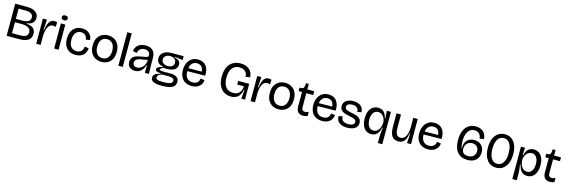

<svg xmlns="http://www.w3.org/2000/svg" viewBox="58 -2172 11239 3813"><g transform="rotate(15 5678.0 -265.0)"><path d="M67 0V-660H303Q362 -660 407.5 -649.5Q453 -639 484 -617.5Q515 -596 531.5 -564.5Q548 -533 548 -491Q548 -453 532 -422Q516 -391 481.5 -371Q447 -351 391 -344V-334Q484 -327 528.5 -286.5Q573 -246 573 -174Q573 -118 546.5 -79.5Q520 -41 466 -20.5Q412 0 328 0ZM157 -78H331Q407 -78 444.5 -104Q482 -130 482 -182Q482 -243 433 -273Q384 -303 287 -303H157ZM157 -372H285Q371 -372 413.5 -398.5Q456 -425 456 -478Q456 -531 416 -556.5Q376 -582 294 -582H157Z M675 0V-260L674 -517H758L746 -303H758Q766 -377 785 -427.5Q804 -478 835.5 -503Q867 -528 910 -528Q923 -528 937.5 -525.5Q952 -523 968 -517L962 -421Q947 -428 931.5 -430.5Q916 -433 903 -433Q863 -433 834 -405.5Q805 -378 788 -327Q771 -276 766 -206V0Z M1044 0V-517H1135V0ZM1090 -592Q1060 -592 1044.5 -605Q1029 -618 1029 -642Q1029 -667 1044.5 -679.5Q1060 -692 1090 -692Q1120 -692 1135.5 -679.5Q1151 -667 1151 -642Q1151 -618 1135.5 -605Q1120 -592 1090 -592Z M1484 13Q1421 13 1374 -7.5Q1327 -28 1296.5 -64.5Q1266 -101 1251.5 -149.5Q1237 -198 1237 -255Q1237 -313 1252 -363Q1267 -413 1297.5 -450.5Q1328 -488 1373.5 -509Q1419 -530 1479 -530Q1545 -530 1591 -505.5Q1637 -481 1662 -440Q1687 -399 1689 -348L1604 -332Q1603 -367 1587.5 -394Q1572 -421 1544.5 -436.5Q1517 -452 1479 -452Q1447 -452 1419.5 -440Q1392 -428 1372 -403.5Q1352 -379 1340.5 -343Q1329 -307 1329 -258Q1329 -193 1348.5 -149.5Q1368 -106 1403 -84.5Q1438 -63 1486 -63Q1530 -63 1559 -80.5Q1588 -98 1603 -127.5Q1618 -157 1620 -194L1705 -182Q1702 -137 1686 -101Q1670 -65 1642 -39.5Q1614 -14 1574 -0.5Q1534 13 1484 13Z M2017 13Q1945 13 1888.5 -18Q1832 -49 1799.5 -110Q1767 -171 1767 -259Q1767 -350 1800 -410Q1833 -470 1889 -500Q1945 -530 2014 -530Q2085 -530 2141.5 -499Q2198 -468 2230.5 -407Q2263 -346 2263 -256Q2263 -166 2230.5 -106Q2198 -46 2142.5 -16.5Q2087 13 2017 13ZM2019 -62Q2066 -62 2100 -85Q2134 -108 2152.5 -150.5Q2171 -193 2171 -253Q2171 -314 2152 -358.5Q2133 -403 2097.5 -427.5Q2062 -452 2013 -452Q1966 -452 1931.5 -429.5Q1897 -407 1878.5 -364Q1860 -321 1860 -261Q1860 -168 1902.5 -115Q1945 -62 2019 -62Z M2364 0V-689H2455V0Z M2702 13Q2661 13 2626.5 -2.5Q2592 -18 2572 -49.5Q2552 -81 2552 -131Q2552 -172 2567.5 -201Q2583 -230 2612.5 -248.5Q2642 -267 2684 -278.5Q2726 -290 2779 -298Q2827 -306 2852.5 -311Q2878 -316 2887.5 -326Q2897 -336 2897 -356Q2897 -400 2867.5 -426.5Q2838 -453 2786 -453Q2757 -453 2728 -442Q2699 -431 2678 -406.5Q2657 -382 2652 -339L2568 -358Q2574 -403 2593.5 -435.5Q2613 -468 2643 -489Q2673 -510 2710 -520Q2747 -530 2788 -530Q2850 -530 2894.5 -508Q2939 -486 2963 -440.5Q2987 -395 2987 -325V-220Q2987 -185 2988 -147.5Q2989 -110 2990.5 -72.5Q2992 -35 2993 0H2909Q2909 -39 2909.5 -77.5Q2910 -116 2911 -157H2901Q2890 -110 2864 -71.5Q2838 -33 2797.5 -10Q2757 13 2702 13ZM2728 -61Q2755 -61 2781.5 -71.5Q2808 -82 2831.5 -103Q2855 -124 2872.5 -155Q2890 -186 2898 -227V-283L2925 -286Q2911 -270 2885.5 -261.5Q2860 -253 2828 -248.5Q2796 -244 2763.5 -238.5Q2731 -233 2704 -222Q2677 -211 2660 -192Q2643 -173 2643 -140Q2643 -103 2666 -82Q2689 -61 2728 -61Z M3303 162Q3217 162 3166.5 149Q3116 136 3093.5 111.5Q3071 87 3071 53Q3071 9 3106 -19.5Q3141 -48 3214 -60V-74Q3158 -73 3131 -86Q3104 -99 3104 -126Q3104 -152 3130.5 -171Q3157 -190 3220 -204V-217Q3157 -223 3125 -260Q3093 -297 3093 -351Q3093 -402 3120.5 -439Q3148 -476 3198 -497Q3248 -518 3316 -518H3568V-439L3402 -462V-448Q3465 -436 3494 -406.5Q3523 -377 3523 -332Q3523 -290 3499 -257Q3475 -224 3427.5 -206Q3380 -188 3311 -188Q3295 -188 3280 -189Q3265 -190 3244 -194Q3209 -179 3193.5 -165.5Q3178 -152 3178 -142Q3178 -132 3190 -127.5Q3202 -123 3220.5 -121Q3239 -119 3257 -119H3396Q3414 -119 3444.5 -116.5Q3475 -114 3506 -102Q3537 -90 3558 -63.5Q3579 -37 3579 10Q3579 62 3548 96Q3517 130 3455.5 146Q3394 162 3303 162ZM3299 83Q3372 83 3415 75Q3458 67 3477 50Q3496 33 3496 8Q3496 -16 3483.5 -29Q3471 -42 3451.5 -47.5Q3432 -53 3411.5 -54.5Q3391 -56 3374 -56H3250Q3196 -39 3175.5 -20Q3155 -1 3155 24Q3155 49 3174 62Q3193 75 3225.5 79Q3258 83 3299 83ZM3313 -248Q3371 -248 3403.5 -274.5Q3436 -301 3436 -346Q3436 -393 3402.5 -422.5Q3369 -452 3310 -452Q3251 -452 3217 -422.5Q3183 -393 3183 -349Q3183 -319 3199 -296Q3215 -273 3244 -260.5Q3273 -248 3313 -248Z M3872 13Q3811 13 3764.5 -6Q3718 -25 3686.5 -60Q3655 -95 3639 -143.5Q3623 -192 3623 -251Q3623 -310 3638.5 -360.5Q3654 -411 3684.5 -449Q3715 -487 3760 -508.5Q3805 -530 3864 -530Q3917 -530 3959 -512Q4001 -494 4029.5 -458.5Q4058 -423 4071.5 -372Q4085 -321 4081 -255L3680 -250V-312L4020 -316L3995 -278Q3998 -333 3983.5 -372Q3969 -411 3938.5 -431.5Q3908 -452 3864 -452Q3816 -452 3782 -427.5Q3748 -403 3730.5 -358.5Q3713 -314 3713 -254Q3713 -161 3754 -111.5Q3795 -62 3874 -62Q3910 -62 3935 -72Q3960 -82 3975.5 -99Q3991 -116 3999 -136.5Q4007 -157 4008 -178L4092 -166Q4088 -126 4072 -93.5Q4056 -61 4028 -37Q4000 -13 3961 0Q3922 13 3872 13Z M4680 13Q4600 13 4537 -25.5Q4474 -64 4438 -139.5Q4402 -215 4402 -326Q4402 -405 4422 -469Q4442 -533 4480 -578.5Q4518 -624 4574 -648.5Q4630 -673 4702 -673Q4756 -673 4800 -659Q4844 -645 4877 -618Q4910 -591 4929.5 -550.5Q4949 -510 4952 -457L4863 -439Q4861 -491 4839 -525Q4817 -559 4781 -575.5Q4745 -592 4699 -592Q4642 -592 4596.5 -564.5Q4551 -537 4524.5 -478.5Q4498 -420 4498 -328Q4498 -258 4514 -208Q4530 -158 4558 -127Q4586 -96 4623.5 -82Q4661 -68 4703 -68Q4756 -68 4793.5 -88.5Q4831 -109 4852.5 -150Q4874 -191 4879 -250H4741V-325H4967V-222L4968 0H4892L4907 -185H4896Q4885 -120 4857.5 -76Q4830 -32 4785.5 -9.5Q4741 13 4680 13Z M5082 0V-260L5081 -517H5165L5153 -303H5165Q5173 -377 5192 -427.5Q5211 -478 5242.5 -503Q5274 -528 5317 -528Q5330 -528 5344.5 -525.5Q5359 -523 5375 -517L5369 -421Q5354 -428 5338.5 -430.5Q5323 -433 5310 -433Q5270 -433 5241 -405.5Q5212 -378 5195 -327Q5178 -276 5173 -206V0Z M5659 13Q5587 13 5530.5 -18Q5474 -49 5441.5 -110Q5409 -171 5409 -259Q5409 -350 5442 -410Q5475 -470 5531 -500Q5587 -530 5656 -530Q5727 -530 5783.5 -499Q5840 -468 5872.5 -407Q5905 -346 5905 -256Q5905 -166 5872.5 -106Q5840 -46 5784.5 -16.5Q5729 13 5659 13ZM5661 -62Q5708 -62 5742 -85Q5776 -108 5794.5 -150.5Q5813 -193 5813 -253Q5813 -314 5794 -358.5Q5775 -403 5739.5 -427.5Q5704 -452 5655 -452Q5608 -452 5573.5 -429.5Q5539 -407 5520.5 -364Q5502 -321 5502 -261Q5502 -168 5544.5 -115Q5587 -62 5661 -62Z M6164 10Q6093 10 6057.5 -29.5Q6022 -69 6022 -146V-440H5951L5952 -512H5988Q6018 -513 6031 -526.5Q6044 -540 6047 -569L6054 -630H6111V-517H6253V-439H6111V-150Q6111 -110 6129.5 -92Q6148 -74 6181 -74Q6199 -74 6218.5 -79Q6238 -84 6254 -97V-8Q6229 1 6207 5.5Q6185 10 6164 10Z M6554 13Q6493 13 6446.5 -6Q6400 -25 6368.5 -60Q6337 -95 6321 -143.5Q6305 -192 6305 -251Q6305 -310 6320.5 -360.5Q6336 -411 6366.5 -449Q6397 -487 6442 -508.5Q6487 -530 6546 -530Q6599 -530 6641 -512Q6683 -494 6711.5 -458.5Q6740 -423 6753.5 -372Q6767 -321 6763 -255L6362 -250V-312L6702 -316L6677 -278Q6680 -333 6665.5 -372Q6651 -411 6620.5 -431.5Q6590 -452 6546 -452Q6498 -452 6464 -427.5Q6430 -403 6412.5 -358.5Q6395 -314 6395 -254Q6395 -161 6436 -111.5Q6477 -62 6556 -62Q6592 -62 6617 -72Q6642 -82 6657.5 -99Q6673 -116 6681 -136.5Q6689 -157 6690 -178L6774 -166Q6770 -126 6754 -93.5Q6738 -61 6710 -37Q6682 -13 6643 0Q6604 13 6554 13Z M7070 13Q7019 13 6977 2Q6935 -9 6906 -31Q6877 -53 6861.5 -87.5Q6846 -122 6848 -168L6929 -182Q6926 -140 6943.5 -113Q6961 -86 6995 -73.5Q7029 -61 7074 -61Q7133 -61 7165.5 -80.5Q7198 -100 7198 -136Q7198 -163 7180.5 -178.5Q7163 -194 7131 -203.5Q7099 -213 7058 -221Q7019 -229 6982.5 -239Q6946 -249 6917 -265Q6888 -281 6871 -307.5Q6854 -334 6854 -375Q6854 -422 6879 -456.5Q6904 -491 6950 -510.5Q6996 -530 7058 -530Q7118 -530 7164.5 -511Q7211 -492 7238 -453.5Q7265 -415 7265 -357L7184 -342Q7185 -381 7168.5 -406Q7152 -431 7122.5 -443.5Q7093 -456 7054 -456Q7002 -456 6971.5 -435.5Q6941 -415 6941 -380Q6941 -352 6959.5 -336Q6978 -320 7010 -311.5Q7042 -303 7082 -295Q7120 -288 7156 -278.5Q7192 -269 7221 -253Q7250 -237 7268 -209.5Q7286 -182 7286 -139Q7286 -91 7259.5 -57Q7233 -23 7184.5 -5Q7136 13 7070 13Z M7739 149V18Q7739 -9 7741 -38.5Q7743 -68 7747.5 -101.5Q7752 -135 7757 -171H7744Q7735 -117 7712.5 -75.5Q7690 -34 7653 -10.5Q7616 13 7562 13Q7501 13 7455.5 -19.5Q7410 -52 7385 -113Q7360 -174 7360 -260Q7360 -345 7385.5 -405.5Q7411 -466 7458 -498Q7505 -530 7569 -530Q7617 -530 7652 -511.5Q7687 -493 7710 -456Q7733 -419 7744 -363H7755L7746 -516H7831L7830 -282L7831 149ZM7589 -67Q7621 -67 7645.5 -80.5Q7670 -94 7688 -115.5Q7706 -137 7716.5 -163Q7727 -189 7732.5 -214.5Q7738 -240 7738 -260V-269Q7738 -300 7728 -331.5Q7718 -363 7699.5 -389.5Q7681 -416 7653 -432Q7625 -448 7588 -448Q7545 -448 7515 -424.5Q7485 -401 7469.5 -359Q7454 -317 7454 -259Q7454 -201 7470 -158Q7486 -115 7516 -91Q7546 -67 7589 -67Z M8119 13Q8030 13 7987.5 -50Q7945 -113 7945 -244V-517H8037V-248Q8037 -155 8062 -112Q8087 -69 8144 -69Q8178 -69 8204 -85Q8230 -101 8248.5 -132Q8267 -163 8277.5 -209.5Q8288 -256 8290 -317V-517H8381V-243L8382 0H8299L8311 -197H8299Q8289 -124 8265.5 -77.5Q8242 -31 8206 -9Q8170 13 8119 13Z M8731 13Q8670 13 8623.5 -6Q8577 -25 8545.5 -60Q8514 -95 8498 -143.5Q8482 -192 8482 -251Q8482 -310 8497.5 -360.5Q8513 -411 8543.5 -449Q8574 -487 8619 -508.5Q8664 -530 8723 -530Q8776 -530 8818 -512Q8860 -494 8888.5 -458.5Q8917 -423 8930.5 -372Q8944 -321 8940 -255L8539 -250V-312L8879 -316L8854 -278Q8857 -333 8842.5 -372Q8828 -411 8797.5 -431.5Q8767 -452 8723 -452Q8675 -452 8641 -427.5Q8607 -403 8589.5 -358.5Q8572 -314 8572 -254Q8572 -161 8613 -111.5Q8654 -62 8733 -62Q8769 -62 8794 -72Q8819 -82 8834.5 -99Q8850 -116 8858 -136.5Q8866 -157 8867 -178L8951 -166Q8947 -126 8931 -93.5Q8915 -61 8887 -37Q8859 -13 8820 0Q8781 13 8731 13Z M9542 14Q9410 14 9335.5 -71.5Q9261 -157 9261 -323Q9261 -428 9292.5 -507Q9324 -586 9385 -630Q9446 -674 9535 -674Q9581 -674 9620 -661Q9659 -648 9688 -623Q9717 -598 9734.5 -560.5Q9752 -523 9755 -473L9668 -457Q9664 -507 9644 -537Q9624 -567 9594.5 -580.5Q9565 -594 9531 -594Q9484 -594 9450 -572Q9416 -550 9394 -511.5Q9372 -473 9362 -424.5Q9352 -376 9352 -324Q9352 -288 9357.5 -249.5Q9363 -211 9373 -177H9379Q9375 -240 9390.5 -283.5Q9406 -327 9435 -354Q9464 -381 9500.5 -393Q9537 -405 9574 -405Q9630 -405 9676.5 -382.5Q9723 -360 9751 -315Q9779 -270 9779 -204Q9779 -161 9765 -121.5Q9751 -82 9722 -51.5Q9693 -21 9648.5 -3.5Q9604 14 9542 14ZM9535 -64Q9577 -64 9605.5 -76Q9634 -88 9652 -108Q9670 -128 9678 -152.5Q9686 -177 9686 -204Q9686 -249 9667.5 -277.5Q9649 -306 9619 -319.5Q9589 -333 9554 -333Q9511 -333 9477.5 -314.5Q9444 -296 9425 -262Q9406 -228 9406 -181Q9406 -145 9417.5 -122.5Q9429 -100 9447.5 -87Q9466 -74 9489 -69Q9512 -64 9535 -64Z M10132 14Q10070 14 10021.5 -11Q9973 -36 9940 -81.5Q9907 -127 9890 -189Q9873 -251 9873 -327Q9873 -435 9905.5 -513Q9938 -591 9997 -632Q10056 -673 10135 -673Q10218 -673 10275.5 -630Q10333 -587 10363.5 -510Q10394 -433 10394 -329Q10394 -254 10377 -191Q10360 -128 10326.5 -82Q10293 -36 10244.5 -11Q10196 14 10132 14ZM10134 -65Q10172 -65 10202.5 -82Q10233 -99 10255 -132.5Q10277 -166 10289 -215Q10301 -264 10301 -328Q10301 -411 10281.5 -470.5Q10262 -530 10224.5 -562Q10187 -594 10134 -594Q10084 -594 10046 -564.5Q10008 -535 9987 -476Q9966 -417 9966 -329Q9966 -265 9977.5 -216Q9989 -167 10011 -133.5Q10033 -100 10064 -82.5Q10095 -65 10134 -65Z M10503 149 10504 -274 10503 -517H10587L10578 -363H10589Q10602 -420 10626 -457Q10650 -494 10685 -512Q10720 -530 10766 -530Q10830 -530 10876.5 -498Q10923 -466 10948 -405.5Q10973 -345 10973 -260Q10973 -174 10948 -113Q10923 -52 10877.5 -19.5Q10832 13 10771 13Q10718 13 10681 -10.5Q10644 -34 10621.5 -76Q10599 -118 10589 -171H10576Q10582 -134 10586 -101Q10590 -68 10592.5 -38.5Q10595 -9 10595 18V149ZM10746 -67Q10788 -67 10818 -91Q10848 -115 10864 -158Q10880 -201 10880 -260Q10880 -317 10864.5 -359Q10849 -401 10819.5 -424.5Q10790 -448 10746 -448Q10709 -448 10681 -431.5Q10653 -415 10634 -388.5Q10615 -362 10605.5 -331Q10596 -300 10596 -270V-259Q10596 -239 10601 -214Q10606 -189 10617 -163.5Q10628 -138 10645.5 -116Q10663 -94 10688.5 -80.5Q10714 -67 10746 -67Z M11237 10Q11166 10 11130.5 -29.5Q11095 -69 11095 -146V-440H11024L11025 -512H11061Q11091 -513 11104 -526.5Q11117 -540 11120 -569L11127 -630H11184V-517H11326V-439H11184V-150Q11184 -110 11202.5 -92Q11221 -74 11254 -74Q11272 -74 11291.5 -79Q11311 -84 11327 -97V-8Q11302 1 11280 5.5Q11258 10 11237 10Z"/></g></svg>

Font: Bricolage Grotesque 60pt
Style: Regular
Weight: 400
Version: Version 1.001;gftools[0.9.33.dev8+g029e19f]